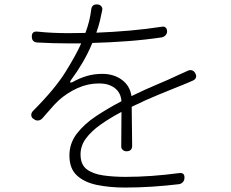

<svg xmlns="http://www.w3.org/2000/svg" viewBox="-20 -806 1040 863"><path d="M859 -474Q864 -464 860 -455.5Q856 -447 845 -443Q834 -438 825.5 -434.5Q817 -431 800 -424Q753 -405 694 -381Q635 -357 572 -326L574 -151Q574 -126 548 -126Q538 -126 531 -133Q524 -140 525 -151L526 -303Q475 -276 433 -246.5Q391 -217 366.5 -184Q342 -151 342 -112Q342 -66 370 -45Q398 -24 444.5 -17.5Q491 -11 544 -11Q658 -11 785 -28Q811 -31 809 -6Q809 5 801.5 13Q794 21 783 22Q725 29 664 33Q603 37 541 37Q474 37 417 25.5Q360 14 326 -17Q292 -48 292 -107Q292 -162 325.5 -205.5Q359 -249 412 -284Q465 -319 524 -350L526 -351Q523 -390 495.5 -410.5Q468 -431 426 -431Q375 -431 328.5 -410Q282 -389 244 -355Q223 -335 207.5 -316.5Q192 -298 172 -276Q164 -266 152.5 -264.5Q141 -263 132 -271H131Q121 -278 120.5 -288Q120 -298 128 -307Q226 -405 274 -482Q322 -559 345 -611H285Q251 -611 217.5 -612Q184 -613 147 -615Q123 -617 123 -642Q123 -666 147 -664Q185 -660 220 -658.5Q255 -657 288 -657L364 -658Q375 -688 381 -713Q387 -738 390 -763Q393 -788 418 -786H419Q430 -785 436 -777Q442 -769 439 -758Q435 -738 429.5 -714Q424 -690 413 -659Q488 -662 563 -668.5Q638 -675 708 -686Q718 -688 724.5 -682Q731 -676 731 -665Q731 -655 724 -647.5Q717 -640 707 -638Q633 -627 553 -621Q473 -615 395 -613Q376 -567 352 -526Q328 -485 299 -446Q289 -430 306 -437Q338 -455 370.5 -464.5Q403 -474 440 -474Q491 -474 527.5 -447.5Q564 -421 571 -374Q630 -403 684 -425.5Q738 -448 782 -469Q797 -476 806.5 -480Q816 -484 824 -488Q834 -493 844 -489.5Q854 -486 859 -474Z"/></svg>

Font: Chiron GoRound TC L
Style: Regular
Weight: 300
Designer: Ryoko NISHIZUKA 西塚涼子 (kana, bopomofo & ideographs); Paul D. Hunt (Latin, Greek & Cyrillic); Sandoll Communications 산돌커뮤니
Foundry: Adobe
Version: Version 1.000;hotconv 1.1.1;makeotfexe 2.6.0